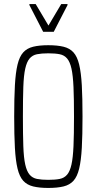

<svg xmlns="http://www.w3.org/2000/svg" viewBox="-20 -919 477 947"><path d="M218 8Q174 8 143.5 0.5Q113 -7 94.5 -27.5Q76 -48 66.5 -87.5Q57 -127 53.5 -189.5Q50 -252 50 -344Q50 -436 53.5 -498.5Q57 -561 66.5 -600.5Q76 -640 94.5 -660.5Q113 -681 143.5 -688.5Q174 -696 218 -696Q263 -696 293.5 -688.5Q324 -681 342.5 -660.5Q361 -640 370.5 -600.5Q380 -561 383.5 -498.5Q387 -436 387 -344Q387 -252 383.5 -189.5Q380 -127 370.5 -87.5Q361 -48 342.5 -27.5Q324 -7 293.5 0.5Q263 8 218 8ZM218 -32Q252 -32 274.5 -36.5Q297 -41 311 -57.5Q325 -74 332.5 -107.5Q340 -141 342.5 -198.5Q345 -256 345 -344Q345 -432 342.5 -489.5Q340 -547 332.5 -580.5Q325 -614 311 -630.5Q297 -647 274.5 -651.5Q252 -656 218 -656Q185 -656 162.5 -651.5Q140 -647 126 -630.5Q112 -614 104.5 -580.5Q97 -547 95 -489.5Q93 -432 93 -344Q93 -256 95 -198.5Q97 -141 104.5 -107.5Q112 -74 126 -57.5Q140 -41 162.5 -36.5Q185 -32 218 -32ZM193 -762 125 -894V-899H156L219 -793L282 -899H313V-894L245 -762Z"/></svg>

Font: Saira ExtraCondensed ExtraLight
Style: Regular
Weight: 250
Width: 2
Designer: Hector Gatti with collaboration of the Omnibus-Type team
Foundry: Omnibus-Type
Version: Version 1.101